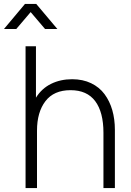

<svg xmlns="http://www.w3.org/2000/svg" viewBox="-60 -955 664 975"><path d="M465.3 -280.8Q465.3 -385.3 423.6 -441.2Q381.8 -497.1 298.3 -497.1Q213.4 -497.1 170.7 -441.2Q127.9 -385.3 127.9 -291.5V0H69.8V-720.2H122.6V-459Q151.9 -505.9 199.5 -529.3Q247.1 -552.7 306.2 -552.7Q360.4 -552.7 402.6 -532.5Q444.8 -512.2 470.9 -476.8Q497.1 -441.4 510.3 -395.5Q523.4 -349.6 523.4 -295.4V0H465.3ZM-40 -807.6 66.9 -935.1H124L231.4 -807.6H168.9L95.7 -893.6L22.5 -807.6Z"/></svg>

Font: Manrope Light
Style: Regular
Weight: 300
Designer: Mikhail Sharanda
Foundry: Mikhail Sharanda
Version: Version 4.505;FEAKit 1.0